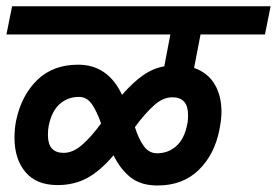

<svg xmlns="http://www.w3.org/2000/svg" viewBox="-50 -602 860 596"><path d="M552.5 -391.2Q595 -376.2 616.2 -340.6Q637.5 -305 637.5 -255Q637.5 -231.2 631.2 -200Q616.2 -122.5 566.9 -74.4Q517.5 -26.2 438.8 -26.2Q387.5 -26.2 355.6 -51.2Q323.8 -76.2 302.5 -120Q261.2 -71.2 220.6 -49.4Q180 -27.5 128.8 -27.5Q62.5 -27.5 28.8 -68.1Q-5 -108.8 -5 -173.8Q-5 -202.5 0 -227.5Q16.2 -305 65 -353.1Q113.8 -401.2 192.5 -401.2Q285 -401.2 328.8 -307.5Q362.5 -346.2 393.8 -368.1Q425 -390 460 -396.2L478.8 -495H-30L-12.5 -582.5H790L772.5 -495H572.5ZM263.8 -218.8Q251.2 -255 235.6 -278.1Q220 -301.2 195 -301.2Q160 -301.2 135 -278.8Q110 -256.2 101.2 -211.2Q98.8 -201.2 98.8 -182.5Q98.8 -127.5 147.5 -127.5Q176.2 -127.5 204.4 -151.9Q232.5 -176.2 263.8 -218.8ZM533.8 -245Q533.8 -300 485 -300Q456.2 -300 428.8 -275.6Q401.2 -251.2 368.8 -207.5Q380 -171.2 396.2 -148.8Q412.5 -126.2 437.5 -126.2Q472.5 -126.2 497.5 -148.8Q522.5 -171.2 531.2 -216.2Q533.8 -226.2 533.8 -245Z"/></svg>

Font: Cambay
Style: Bold Italic
Weight: 700
Italic angle: -11°
Designer: Pooja Saxena
Foundry: Pooja Saxena
Version: Version 1.006;PS 001.006;hotconv 1.0.70;makeotf.lib2.5.58329